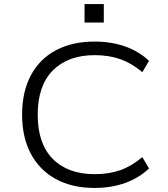

<svg xmlns="http://www.w3.org/2000/svg" viewBox="-20 -918 827 947"><path d="M446 9Q336 9 256 -34.5Q176 -78 132.5 -159Q89 -240 89 -353Q89 -465 132 -546Q175 -627 255.5 -670Q336 -713 446 -713Q529 -713 597 -689Q665 -665 715 -618L682 -562Q630 -606 574 -626Q518 -646 447 -646Q316 -646 241 -571Q166 -496 166 -352Q166 -209 240.5 -134Q315 -59 447 -59Q518 -59 574 -79Q630 -99 682 -143L715 -87Q665 -40 597 -15.5Q529 9 446 9ZM397 -807V-898H492V-807Z"/></svg>

Font: Nunito Sans 7pt SemiExpanded Light
Style: Regular
Weight: 300
Width: 6
Designer: Vernon Adams
Foundry: Vernon Adams
Version: Version 3.101;gftools[0.9.27]